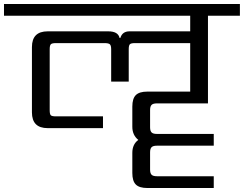

<svg xmlns="http://www.w3.org/2000/svg" viewBox="-40 -642 1222 962"><path d="M1002 -124H746Q727 -124 719.5 -116.5Q712 -109 712 -91V-4Q712 14 719.5 21.5Q727 29 746 29H1031V88H746Q727 88 719.5 95.5Q712 103 712 121V208Q712 226 719.5 233.5Q727 241 746 241H1031V300H698Q658 300 640.5 282.5Q623 265 623 225V124Q623 81 653 59Q623 35 623 -7V-108Q623 -148 640.5 -165.5Q658 -183 698 -183H913V-426H636Q616 -426 610.5 -420Q605 -414 605 -395V-233H517V-395Q517 -414 510.5 -420Q504 -426 484 -426H240Q220 -426 214.5 -420Q209 -414 209 -395V-90Q209 -70 214.5 -64.5Q220 -59 240 -59H476V0H199Q120 0 120 -79V-406Q120 -485 199 -485H502Q552 -485 559 -452H563Q573 -485 609 -485H913V-563H-20V-622H1162V-563H1002Z"/></svg>

Font: Sarpanch
Style: Regular
Weight: 400
Designer: Manushi Parikh (Devanagari and Latin), Jyotish Sonowal (Devanagari)
Foundry: Indian Type Foundry
Version: Version 2.004;PS 1.0;hotconv 1.0.78;makeotf.lib2.5.61930; tt